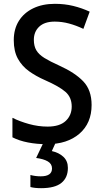

<svg xmlns="http://www.w3.org/2000/svg" viewBox="-20 -744 541 1004"><path d="M459 -195Q459 -100 395.5 -45Q332 10 225 10Q173 10 126.5 1Q80 -8 45 -26V-128Q83 -109 131.5 -95.5Q180 -82 229 -82Q292 -82 323.5 -111.5Q355 -141 355 -187Q355 -235 322.5 -263.5Q290 -292 215 -325Q169 -345 132 -371.5Q95 -398 73.5 -437Q52 -476 52 -534Q52 -592 78.5 -634.5Q105 -677 153.5 -700.5Q202 -724 267 -724Q318 -724 363 -713Q408 -702 449 -683L416 -593Q378 -611 341 -621Q304 -631 266 -631Q213 -631 185 -604.5Q157 -578 157 -536Q157 -503 170 -481Q183 -459 212 -441Q241 -423 290 -401Q372 -364 415.5 -318.5Q459 -273 459 -195ZM335 134Q335 185 301 212.5Q267 240 195 240Q161 240 139 234V171Q164 178 193 178Q252 178 252 137Q252 113 230 100Q208 87 169 82L208 0H272L251 46Q288 54 311.5 76Q335 98 335 134Z"/></svg>

Font: Noto Sans Sinhala UI SemiCondensed Medium
Style: Regular
Weight: 500
Width: 4
Designer: Jelle Bosma - Monotype Design Team
Foundry: Monotype Imaging Inc.
Version: Version 2.006; ttfautohint (v1.8.4.7-5d5b)